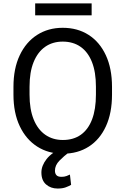

<svg xmlns="http://www.w3.org/2000/svg" viewBox="-20 -882 728 1114"><path d="M629.9 -377.9V-333Q629.9 -226.6 594.7 -149.7Q559.6 -72.8 495.4 -31.5Q431.2 9.8 344.7 9.8Q260.7 9.8 196 -31.5Q131.3 -72.8 94.7 -149.7Q58.1 -226.6 58.1 -333V-377.9Q58.1 -484.4 94.5 -561.3Q130.9 -638.2 195.3 -679.4Q259.8 -720.7 343.8 -720.7Q430.2 -720.7 494.4 -679.4Q558.6 -638.2 594.2 -561.3Q629.9 -484.4 629.9 -377.9ZM536.6 -333V-378.9Q536.6 -463.4 513.7 -521.7Q490.7 -580.1 447.5 -610.4Q404.3 -640.6 343.8 -640.6Q285.2 -640.6 241.9 -610.4Q198.7 -580.1 175 -521.7Q151.4 -463.4 151.4 -378.9V-333Q151.4 -248 175.3 -189.2Q199.2 -130.4 242.7 -100.1Q286.1 -69.8 344.7 -69.8Q406.2 -69.8 449 -100.1Q491.7 -130.4 514.2 -189.2Q536.6 -248 536.6 -333ZM346.2 -27.8 382.3 0Q351.1 23.4 325 50Q298.8 76.7 298.8 108.4Q298.8 124.5 307.4 134.3Q315.9 144 336.9 144Q353 144 365.7 139.4Q378.4 134.8 385.7 130.9L392.6 190.4Q380.4 197.8 361.6 204.8Q342.8 211.9 314 211.9Q274.4 211.9 247.3 188.2Q220.2 164.6 220.2 118.7Q220.2 79.6 250 41.3Q279.8 2.9 346.2 -27.8ZM511.7 -862.3V-793H184.1V-862.3Z"/></svg>

Font: RobotoDEMO
Style: Regular
Weight: 400
Designer: Christian Robertson
Foundry: Google
Version: Version 2.136